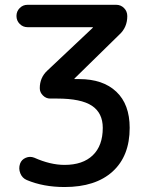

<svg xmlns="http://www.w3.org/2000/svg" viewBox="-20 -750 599 780"><path d="M91.8 -639.6Q73.2 -639.6 60.1 -652.8Q46.9 -666 46.9 -685.1Q46.9 -704.1 60.1 -717.3Q73.2 -730.5 91.8 -730.5H452.1Q470.7 -730.5 483.9 -717.3Q497.1 -704.1 497.1 -684.6Q497.1 -638.7 464.8 -609.4L283.2 -431.6Q282.2 -430.7 282.2 -429.7Q282.2 -428.7 283.2 -428.7H301.8Q398.4 -428.7 452.6 -377.4Q506.8 -326.2 506.8 -230.5Q506.8 -116.2 437.5 -53.2Q368.2 9.8 242.2 9.8Q156.2 9.8 88.9 -18.6Q70.3 -26.4 62.5 -45.9Q54.7 -65.4 61.5 -85Q67.4 -101.6 84.5 -108.9Q101.6 -116.2 119.1 -109.4Q184.6 -80.1 242.2 -80.1Q316.4 -80.1 356.9 -119.1Q397.5 -158.2 397.5 -230.5Q397.5 -291 353.5 -320.3Q309.6 -349.6 211.9 -349.6H183.6Q167 -349.6 154.3 -362.3Q141.6 -375 141.6 -391.6Q141.6 -434.6 171.9 -462.9L356.4 -636.7Q357.4 -637.7 357.4 -638.7Q357.4 -639.6 356.4 -639.6Z"/></svg>

Font: Rounded Mgen+ 2p medium
Style: Regular
Weight: 500
Designer: [Source Han Sans]
Ryoko NISHIZUKA  (kana & ideographs); Paul D. Hunt (Latin, Greek & Cyrillic); Wenlong ZHANG  (bopomofo
Version: Version 1.059.20150602